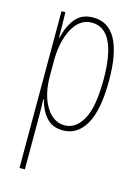

<svg xmlns="http://www.w3.org/2000/svg" viewBox="-117 -602 646 898"><g transform="rotate(15 206.0 -152.5)"><path d="M368 -270Q368 -128 328.5 -59Q289 10 219 10Q167 10 137.5 -24Q108 -58 96 -107H93Q95 -83 95 -37V232H69V-527H88L90 -404H92Q106 -464 136 -500.5Q166 -537 222 -537Q294 -537 331 -470.5Q368 -404 368 -270ZM95 -292V-219Q95 -159 111 -113Q127 -67 155.5 -41Q184 -15 220 -15Q275 -15 308.5 -75.5Q342 -136 342 -270Q342 -388 312 -450Q282 -512 221 -512Q163 -512 129 -450Q95 -388 95 -292Z"/></g></svg>

Font: Noto Sans Display Thin Cond
Style: Regular
Weight: 250
Width: 3
Designer: Monotype Design team
Foundry: Monotype Imaging Inc.
Version: Version 1.000